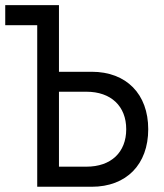

<svg xmlns="http://www.w3.org/2000/svg" viewBox="-21 -713 627 733"><path d="M121.1 0H329.1C461.4 0 544.9 -85 544.9 -219.7C544.9 -354 461.4 -439 329.1 -439H204.1V-693.4H-1V-616.7H121.1ZM204.1 -76.7V-362.8H309.1C402.8 -362.8 460.9 -307.6 460.9 -219.7C460.9 -131.3 402.8 -76.7 309.1 -76.7Z"/></svg>

Font: Cascadia Mono PL SemiLight
Style: Regular
Weight: 350
Monospace: yes
Designer: Aaron Bell
Foundry: Saja Typeworks
Version: Version 2404.023